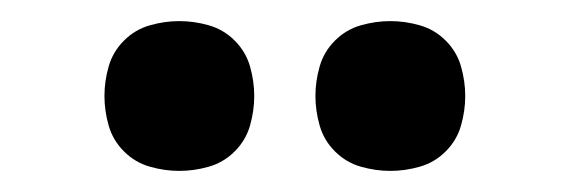

<svg xmlns="http://www.w3.org/2000/svg" viewBox="-20 -771 540 182"><path d="M350 -609Q336 -609 322 -613Q308 -617 297.5 -627.5Q287 -638 283 -652Q279 -666 279 -680Q279 -694 283 -708Q287 -722 297.5 -732.5Q308 -743 322 -747Q336 -751 350 -751Q364 -751 378 -747Q392 -743 402.5 -732.5Q413 -722 417 -708Q421 -694 421 -680Q421 -666 417 -652Q413 -638 402.5 -627.5Q392 -617 378 -613Q364 -609 350 -609ZM150 -609Q136 -609 122 -613Q108 -617 97.5 -627.5Q87 -638 83 -652Q79 -666 79 -680Q79 -694 83 -708Q87 -722 97.5 -732.5Q108 -743 122 -747Q136 -751 150 -751Q164 -751 178 -747Q192 -743 202.5 -732.5Q213 -722 217 -708Q221 -694 221 -680Q221 -666 217 -652Q213 -638 202.5 -627.5Q192 -617 178 -613Q164 -609 150 -609Z"/></svg>

Font: Iosevka Slab Heavy
Style: Regular
Weight: 900
Monospace: yes
Designer: Belleve Invis
Foundry: Belleve Invis
Version: Version 11.1.0; ttfautohint (v1.8.3)